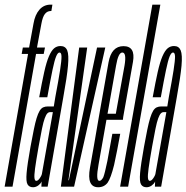

<svg xmlns="http://www.w3.org/2000/svg" viewBox="-38 -805 804 828"><path d="M-18 0H16L117.5 -572.5H150.5L156 -600H121.5L140.5 -702.5Q146 -733 156 -745.2Q166 -757.5 181 -757.5H183.5L188 -785H180.5Q151 -785 132 -763.2Q113 -741.5 106.5 -703.5L87.5 -600H60.5L55.5 -572.5H83Z M104.5 2.5Q110.5 2.5 116.2 0.5Q122 -1.5 127 -5.2Q132 -9 135.8 -13.2Q139.5 -17.5 141.5 -22.5L140.5 0H167.5L235 -386Q251 -474 255.2 -521.5Q259.5 -569 251.8 -587.8Q244 -606.5 223 -606.5Q207 -606.5 195.2 -596.5Q183.5 -586.5 173 -562.2Q162.5 -538 152.8 -494.8Q143 -451.5 131 -385.5H166Q179.5 -460.5 188.2 -502.5Q197 -544.5 204 -561.5Q211 -578.5 218.5 -578.5Q227 -578.5 227.2 -561.2Q227.5 -544 221 -502Q214.5 -460 200.5 -386L194 -346H168.5Q157 -346 148.2 -342Q139.5 -338 132.8 -326.8Q126 -315.5 120 -296Q114 -276.5 107.8 -246Q101.5 -215.5 93.5 -172Q80 -97 76.8 -59.5Q73.5 -22 80.8 -9.8Q88 2.5 104.5 2.5ZM118.5 -25Q112.5 -25 110.8 -36Q109 -47 113.2 -78.8Q117.5 -110.5 128.5 -173Q137 -220 143 -249.5Q149 -279 154.8 -294.5Q160.5 -310 166 -315.8Q171.5 -321.5 178.5 -321.5H190L142.5 -54Q141 -48.5 137 -41.8Q133 -35 128.2 -30Q123.5 -25 118.5 -25Z M224.5 0H281.5L416 -600H380.5L259 -27.5H257L338 -600H303.5Z M385.5 2.5 390.5 -25Q374 -25 387 -95.5Q399 -166 423.5 -302Q452.5 -465 462.5 -522Q472 -578.5 489.5 -578.5Q508.5 -578.5 499 -522Q488.5 -467 461.5 -314.5H420L415.5 -288.5H492Q493 -295.5 493.5 -301.5Q523.5 -470.5 535.5 -538.5Q547 -606 494.5 -606Q442.5 -606 430 -536Q418 -466 388.5 -302Q365.5 -166.5 350 -81.5Q335 2.5 385.5 2.5ZM390.5 -25 385.5 2.5Q411 2.5 426 -17Q440 -37 454 -93.5Q466.5 -150 480.5 -228H446.5Q435 -165 425 -110.5Q414 -57 407.5 -40.5Q399 -25 390.5 -25Z M480 0H514.5L653.5 -785H619Z M594 2.5Q600 2.5 605.8 0.5Q611.5 -1.5 616.5 -5.2Q621.5 -9 625.2 -13.2Q629 -17.5 631 -22.5L630 0H657L724.5 -386Q740.5 -474 744.8 -521.5Q749 -569 741.2 -587.8Q733.5 -606.5 712.5 -606.5Q696.5 -606.5 684.8 -596.5Q673 -586.5 662.5 -562.2Q652 -538 642.2 -494.8Q632.5 -451.5 620.5 -385.5H655.5Q669 -460.5 677.8 -502.5Q686.5 -544.5 693.5 -561.5Q700.5 -578.5 708 -578.5Q716.5 -578.5 716.8 -561.2Q717 -544 710.5 -502Q704 -460 690 -386L683.5 -346H658Q646.5 -346 637.8 -342Q629 -338 622.2 -326.8Q615.5 -315.5 609.5 -296Q603.5 -276.5 597.2 -246Q591 -215.5 583 -172Q569.5 -97 566.2 -59.5Q563 -22 570.2 -9.8Q577.5 2.5 594 2.5ZM608 -25Q602 -25 600.2 -36Q598.5 -47 602.8 -78.8Q607 -110.5 618 -173Q626.5 -220 632.5 -249.5Q638.5 -279 644.2 -294.5Q650 -310 655.5 -315.8Q661 -321.5 668 -321.5H679.5L632 -54Q630.5 -48.5 626.5 -41.8Q622.5 -35 617.8 -30Q613 -25 608 -25Z"/></svg>

Font: Anybody UltraCondensed ExtraLight
Style: Italic
Weight: 250
Width: 1
Italic angle: -10°
Version: Version 1.113;gftools[0.9.25]